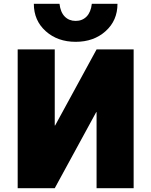

<svg xmlns="http://www.w3.org/2000/svg" viewBox="-20 -990 796 1010"><path d="M158 -970H293Q298 -926 320.5 -903Q343 -880 378 -880Q413 -880 435.5 -903Q458 -926 463 -970H598Q598 -882 535.5 -826Q473 -770 378 -770Q283 -770 220.5 -826Q158 -882 158 -970ZM270 -330 488 -730H683V0H488V-400H486L268 0H73V-730H268V-330Z"/></svg>

Font: Mplus 1p Black
Style: Regular
Weight: 900
Version: Version 1.061